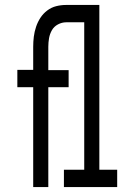

<svg xmlns="http://www.w3.org/2000/svg" viewBox="-20 -755 540 775"><path d="M114 0V-403H50V-473H114V-566Q114 -587 116.5 -607Q119 -627 125.5 -646.5Q132 -666 143 -683Q154 -700 170.5 -712.5Q187 -725 206.5 -730Q226 -735 247 -735H310V-665H247Q230 -665 214 -656.5Q198 -648 189.5 -633Q181 -618 178 -601Q175 -584 175 -566V-472H257V-403H175V0ZM238 0V-70H320V-665H247V-735H381V-70H453V0Z"/></svg>

Font: Iosevka Fixed
Style: Regular
Weight: 400
Monospace: yes
Designer: Belleve Invis
Foundry: Belleve Invis
Version: Version 33.2.4